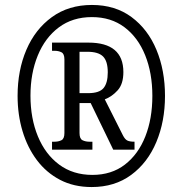

<svg xmlns="http://www.w3.org/2000/svg" viewBox="-20 -745 738 775"><path d="M350 10Q278 10 222.5 -19Q167 -48 129 -98.5Q91 -149 71 -215.5Q51 -282 51 -358Q51 -461 86.5 -544Q122 -627 189.5 -676Q257 -725 351 -725Q445 -725 511 -676Q577 -627 611.5 -544Q646 -461 646 -358Q646 -255 611 -171.5Q576 -88 509.5 -39Q443 10 350 10ZM353 -39Q430 -39 484 -80.5Q538 -122 566.5 -194Q595 -266 595 -358Q595 -450 566 -522Q537 -594 482.5 -635Q428 -676 351 -676Q273 -676 217.5 -634.5Q162 -593 132.5 -521Q103 -449 103 -359Q103 -267 133 -194.5Q163 -122 219 -80.5Q275 -39 353 -39ZM190 -141V-173H200Q216 -173 228 -179Q240 -185 240 -208V-505Q240 -528 228 -534Q216 -540 200 -540H190V-573H337Q478 -573 478 -454Q478 -406 455 -380.5Q432 -355 403 -344L476 -199Q484 -183 493.5 -178Q503 -173 523 -173V-141H437L346 -329H301V-208Q301 -185 313 -179Q325 -173 341 -173H353V-141ZM336 -369Q381 -369 398 -389.5Q415 -410 415 -453Q415 -498 396 -517Q377 -536 333 -536H301V-369Z"/></svg>

Font: Noto Serif Khmer ExtraCondensed ExtraBold
Style: Regular
Weight: 800
Width: 2
Designer: Danh Hong and the Monotype Design Team
Foundry: Monotype Imaging Inc.
Version: Version 2.004; ttfautohint (v1.8.4.7-5d5b)